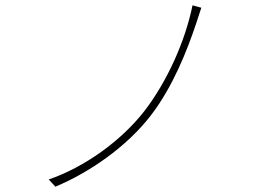

<svg xmlns="http://www.w3.org/2000/svg" viewBox="-20 -705 996 721"><path d="M736 -676 703 -685C675 -549 608 -400 523 -289C435 -176 299 -78 163 -31L188 -4C315 -57 455 -153 546 -271C630 -380 683 -517 716 -615Z"/></svg>

Font: Kinto Sans Thin
Style: Regular
Weight: 100
Designer: Authors: Ryoko NISHIZUKA  (kana & ideographs); Paul D. Hunt (Latin, Greek & Cyrillic); Wenlong ZHANG  (bopomofo); Sandol
Foundry: Adobe Systems Incorporated, ookami Inc.
Version: Version 0.001